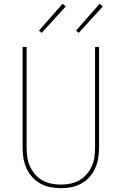

<svg xmlns="http://www.w3.org/2000/svg" viewBox="-20 -982 640 1010"><path d="M300 8Q272 8 244.5 2.5Q217 -3 193 -16Q169 -29 150 -50Q131 -71 119.5 -96.5Q108 -122 103.5 -149.5Q99 -177 99 -205V-735H120V-205Q120 -180 123.5 -155Q127 -130 137.5 -107Q148 -84 164.5 -65Q181 -46 203 -33.5Q225 -21 250 -16Q275 -11 300 -11Q325 -11 350 -16Q375 -21 397 -33.5Q419 -46 435.5 -65Q452 -84 462.5 -107Q473 -130 476.5 -155Q480 -180 480 -205V-735H501V-205Q501 -177 496.5 -149.5Q492 -122 480.5 -96.5Q469 -71 450 -50Q431 -29 407 -16Q383 -3 355.5 2.5Q328 8 300 8ZM394 -809 380 -821 504 -962 521 -948ZM199 -809 185 -821 309 -962 326 -948Z"/></svg>

Font: Iosevka Aile Thin
Style: Regular
Weight: 100
Designer: Belleve Invis
Foundry: Belleve Invis
Version: Version 31.1.0; ttfautohint (v1.8.4)